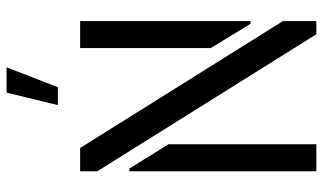

<svg xmlns="http://www.w3.org/2000/svg" viewBox="-214 -744 958 569"><g transform="rotate(-90 264.5 -459.0)"><path d="M238 -766 275 -918H350L291 -766ZM448 0 42 -649V-700H111L487 -99V0ZM42 0V-554H50L122 -438V0ZM479 -195 407 -313V-700H487V-195Z"/></g></svg>

Font: Stick No Bills
Style: Regular
Weight: 400
Version: Version 2.000